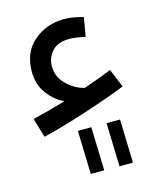

<svg xmlns="http://www.w3.org/2000/svg" viewBox="-94 -423 600 730"><g transform="rotate(-15 205.5 -57.5)"><path d="M376 -50 346 -123Q296 -102 236 -82Q201 -89 168.5 -119.5Q136 -150 136 -193Q136 -227 158.5 -252Q181 -277 227 -277Q253 -277 289 -268L302 -343Q261 -355 227 -355Q158 -355 107.5 -312.5Q57 -270 57 -193Q57 -142 84.5 -105.5Q112 -69 148 -53Q73 -31 17 -18L40 58Q84 48 148 28.5Q212 9 274.5 -12.5Q337 -34 376 -50ZM286 240 281 69H334L339 240ZM173 240 168 69H221L226 240Z"/></g></svg>

Font: Noto Sans Arabic UI
Style: Regular
Weight: 400
Designer: Nadine Chahine - Monotype Design Team
Foundry: Monotype Imaging Inc.
Version: Version 1.900